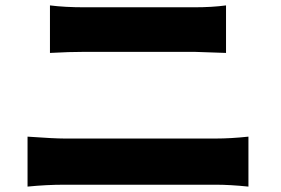

<svg xmlns="http://www.w3.org/2000/svg" viewBox="-20 -715 1040 711"><path d="M82 -209Q180 -202 219 -202H779Q835 -202 900 -209V-24Q832 -31 779 -31H219Q152 -31 82 -24ZM165 -695Q220 -688 293 -688H699Q766 -688 817 -695V-519L699 -523H294Q237 -523 165 -519Z"/></svg>

Font: KaiGen Gothic KR Heavy
Style: Heavy
Weight: 900
Designer: Ryoko NISHIZUKA  (kana & ideographs); Paul D. Hunt (Latin, Greek & Cyrillic); Wenlong ZHANG  (bopomofo); Sandoll Communi
Foundry: Adobe Systems Incorporated
Version: Version 1.002 March 28, 2018